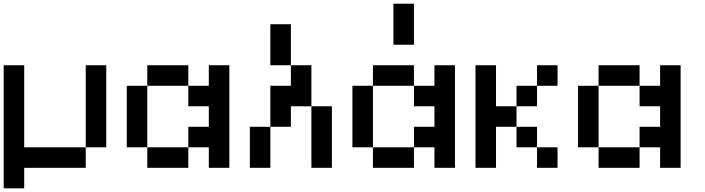

<svg xmlns="http://www.w3.org/2000/svg" viewBox="-20 -909 3818 1040"><path d="M555.6 -111.1H444.4V-555.6H555.6ZM111.1 0V111.1H0V-555.6H111.1V-111.1H444.4V0Z M777.8 -111.1H666.7V-444.4H777.8ZM1111.1 -333.3H1000V-444.4H1111.1V-555.6H1222.2V0H1111.1V-111.1H1000V-222.2H1111.1ZM1000 0H777.8V-111.1H1000ZM1000 -444.4H777.8V-555.6H1000Z M1555.6 -555.6H1444.4V-777.8H1555.6ZM1555.6 -444.4V-555.6H1666.7V-333.3H1555.6V-222.2H1444.4V-444.4ZM1444.4 0H1333.3V-222.2H1444.4ZM1777.8 0H1666.7V-333.3H1777.8Z M2000 -111.1H1888.9V-444.4H2000ZM2333.3 -333.3H2222.2V-444.4H2333.3V-555.6H2444.4V0H2333.3V-111.1H2222.2V-222.2H2333.3ZM2222.2 0H2000V-111.1H2222.2ZM2222.2 -444.4H2000V-555.6H2222.2ZM2222.2 -666.7H2111.1V-888.9H2222.2Z M3000 0H2888.9V-111.1H3000ZM2666.7 -222.2V0H2555.6V-555.6H2666.7V-333.3H2777.8V-222.2ZM2888.9 -333.3H2777.8V-444.4H2888.9ZM3000 -444.4H2888.9V-555.6H3000ZM2888.9 -111.1H2777.8V-222.2H2888.9Z M3222.2 -111.1H3111.1V-444.4H3222.2ZM3555.6 -333.3H3444.4V-444.4H3555.6V-555.6H3666.7V0H3555.6V-111.1H3444.4V-222.2H3555.6ZM3444.4 0H3222.2V-111.1H3444.4ZM3444.4 -444.4H3222.2V-555.6H3444.4Z"/></svg>

Font: Pixeloid Sans
Style: Regular
Weight: 400
Designer: GGBotNet
Foundry: GGBotNet
Version: 0.5